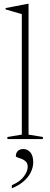

<svg xmlns="http://www.w3.org/2000/svg" viewBox="-20 -733 265 1012"><path d="M130.5 -23.5 206 -11V0H19V-11L95 -23.5V-658.5Q88.5 -660.5 75.8 -664.2Q63 -668 46 -672.8Q29 -677.5 9.5 -683.5V-690.5L126.5 -713H130.5V-657.5ZM42.5 243Q85 225 105.5 197.5Q126 170 126 146.5Q126 129 116.8 119.2Q107.5 109.5 95 104.8Q82.5 100 73 97Q63.5 94 63.5 89.5Q63.5 74 73.5 63.2Q83.5 52.5 103 52.5Q125 52.5 140 70Q155 87.5 155 122Q155 149.5 142.2 175.2Q129.5 201 104.5 222.8Q79.5 244.5 42.5 259.5Z"/></svg>

Font: Newsreader 24pt ExtraLight
Style: Regular
Weight: 250
Designer: Hugues Gentile
Foundry: Production Type
Version: Version 1.003